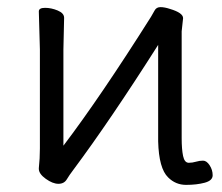

<svg xmlns="http://www.w3.org/2000/svg" viewBox="-20 -503 623 539"><path d="M452 -5Q426 -30 424 -106V-377Q290 -166 185 -25Q175 -12 167.5 0.5Q160 13 144 13Q128 13 108.5 -1Q89 -15 89 -29V-31Q92 -58 92 -86V-364L89 -471Q89 -481 106.5 -481Q124 -481 142 -473.5Q160 -466 160 -453L158 -364V-94Q262 -231 404 -456Q409 -464 414 -473.5Q419 -483 430.5 -483Q442 -483 457 -478Q494 -467 494 -452L490 -415V-115Q490 -84 494 -65Q498 -46 510 -46Q520 -46 530 -49Q540 -52 550 -52Q560 -52 568.5 -39Q577 -26 577 -11Q577 4 554.5 10Q532 16 502.5 16Q473 16 452 -5Z"/></svg>

Font: LXGW WenKai TC
Style: Regular
Weight: 400
Designer: LXGW / Fontworks Inc.
Foundry: LXGW / Fontworks Inc.
Version: Version 1.330